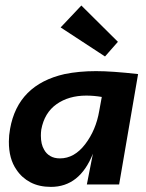

<svg xmlns="http://www.w3.org/2000/svg" viewBox="-20 -686 543 714"><path d="M169.5 9Q125.5 9 93.2 -8Q61 -25 41.5 -54.5Q12.5 -95.5 13 -160Q13 -182.5 17.5 -207Q46.5 -371 220 -410.5Q273.5 -421.5 337 -421.5Q397 -421.5 493.5 -410.5L423 0H303L325.5 -114.5Q276.5 9 169.5 9ZM203 -97Q256.5 -97 296.8 -149.8Q337 -202.5 349 -273.5L358.5 -325.5Q329 -330.5 301 -330.5Q235.5 -330.5 190.2 -298.5Q145 -266.5 133.5 -204Q132 -193 132 -181.5Q132 -149.5 144 -129.5Q152 -114.5 166.8 -105.8Q181.5 -97 203 -97ZM370.5 -476 205.5 -584 282.5 -665.5 418.5 -530.5Z"/></svg>

Font: Lucymar Sans SemiBold
Style: Italic
Weight: 600
Italic angle: -10°
Foundry: The League of Moveable Type (original font) / Main changes by Cristiano Sobral with portions from Mirco Monsees
Version: Version 2.00;August 30, 2020;FontCreator 13.0.0.2681 64-bit